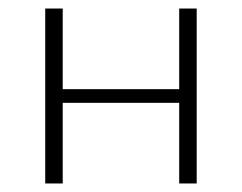

<svg xmlns="http://www.w3.org/2000/svg" viewBox="-20 -430 567 450"><path d="M400 -410H441V0H400V-189H127V0H86V-410H127V-221H400Z"/></svg>

Font: EauTestText Light
Style: Regular
Weight: 300
Designer: Christian Thalmann (Catharsis Fonts)
Version: Version 0.001;PS 000.001;hotconv 1.0.88;makeotf.lib2.5.64775